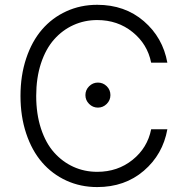

<svg xmlns="http://www.w3.org/2000/svg" viewBox="-20 -757 766 787"><path d="M666 -500H599.6Q584.5 -576.2 523.4 -625.5Q462.4 -674.8 378.4 -674.8Q326.7 -674.8 281.2 -654.3Q235.8 -633.8 201.7 -595.2Q167.5 -556.6 147.9 -497.1Q128.4 -437.5 128.4 -363.8Q128.4 -290 147.9 -230.2Q167.5 -170.4 201.7 -132.1Q235.8 -93.8 281 -73.2Q326.2 -52.7 378.4 -52.7Q462.4 -52.7 523.4 -101.8Q584.5 -150.9 599.6 -227.1H666Q647.5 -124 569.6 -57.1Q491.7 9.8 378.4 9.8Q310.1 9.8 252 -16.8Q193.8 -43.5 152.3 -91.6Q110.8 -139.6 87.4 -209.7Q64 -279.8 64 -363.8Q64 -447.8 87.4 -517.8Q110.8 -587.9 152.3 -636Q193.8 -684.1 252 -710.7Q310.1 -737.3 378.4 -737.3Q491.7 -737.3 569.6 -670.2Q647.5 -603 666 -500ZM432.6 -367.2Q432.6 -346.2 417.5 -331.1Q402.3 -315.9 381.3 -315.9Q360.4 -315.9 345.2 -331.1Q330.1 -346.2 330.1 -367.2Q330.1 -388.2 345.2 -403.3Q360.4 -418.5 381.3 -418.5Q402.3 -418.5 417.5 -403.6Q432.6 -388.7 432.6 -367.2Z"/></svg>

Font: Interop Light
Style: Regular
Weight: 300
Designer: Rasmus Andersson, Google, Jang Haemin
Foundry: jhaemin
Version: Version 1.007